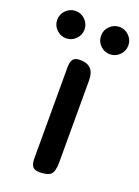

<svg xmlns="http://www.w3.org/2000/svg" viewBox="-158 -748 586 807"><g transform="rotate(20 135.0 -344.5)"><path d="M-6 -585Q-24 -603 -24 -628Q-24 -653 -6 -671Q12 -689 37 -689Q62 -689 80 -671Q98 -653 98 -628Q98 -603 80 -585Q62 -567 37 -567Q12 -567 -6 -585ZM190 -585Q172 -603 172 -628Q172 -653 190 -671Q208 -689 233 -689Q258 -689 276 -671Q294 -653 294 -628Q294 -603 276 -585Q258 -567 233 -567Q208 -567 190 -585ZM189 -68Q189 -26 175 -13Q161 0 125 0Q102 0 93.5 -11.5Q85 -23 85 -47V-455Q85 -479 93.5 -490.5Q102 -502 125 -502Q189 -502 189 -435Z"/></g></svg>

Font: Marmelad
Style: Regular
Weight: 400
Designer: Manvel Shmavonyan
Foundry: Cyreal
Version: Version 1.001;PS 001.001;hotconv 1.0.88;makeotf.lib2.5.64775